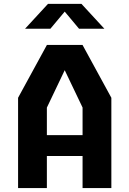

<svg xmlns="http://www.w3.org/2000/svg" viewBox="-20 -959 660 979"><path d="M72.2 -460.5 219.3 -730H400.7L547.8 -460.5V0H401V-410.7L291.2 -640.4H328.8L219 -410.3V0H72.2ZM165.1 -269.8H466.6V-163.7H165.1ZM224.8 -939.4H395.2L512.2 -812.5H383L297.7 -914.5H322.3L237 -812.5H107.8Z"/></svg>

Font: Monaspace Krypton Var ExLight
Style: Regular
Weight: 200
Designer: Riley Cran and the Lettermatic Team
Version: Version 1.200 (Monaspace Krypton Var)